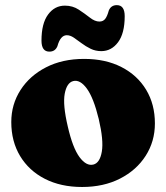

<svg xmlns="http://www.w3.org/2000/svg" viewBox="-20 -732 664 766"><path d="M315.5 -497Q401 -497 464.5 -464.5Q528 -432 563 -374Q598 -316 598 -239.5Q598 -168 561.2 -110.5Q524.5 -53 459 -19.5Q393.5 14 307.5 14Q222.5 14 159 -18.5Q95.5 -51 60.2 -109.5Q25 -168 25 -245Q25 -315.5 61.8 -372.8Q98.5 -430 163.8 -463.5Q229 -497 315.5 -497ZM352.5 -75.5Q378.5 -82 386.2 -127Q394 -172 374 -257Q353.5 -341.5 326.5 -378.5Q299.5 -415.5 272 -408.5Q246.5 -402 238.2 -358Q230 -314 250.5 -227Q270 -142 297.2 -105.2Q324.5 -68.5 352.5 -75.5ZM384 -528Q361 -528 341.5 -537.5Q322 -547 305.5 -559.5Q289 -572 274.5 -581.8Q260 -591.5 246.5 -591.5Q221 -591.5 209 -547.5Q200 -526 177 -526Q145.5 -526 145.5 -570Q145.5 -638.5 171.8 -674Q198 -709.5 239 -709.5Q270 -709.5 294.2 -693.5Q318.5 -677.5 338.5 -661.8Q358.5 -646 376.5 -646Q391.5 -646 399.8 -656.8Q408 -667.5 414 -690Q423 -711.5 446 -711.5Q477.5 -711.5 477.5 -667.5Q477.5 -599 451 -563.5Q424.5 -528 384 -528Z"/></svg>

Font: Fraunces 9pt Soft Black
Style: Regular
Weight: 900
Version: Version 1.000;[b76b70a41]